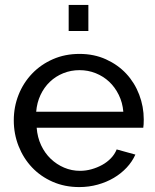

<svg xmlns="http://www.w3.org/2000/svg" viewBox="-20 -750 631 780"><path d="M302 10Q243 10 194 -11.5Q145 -33 110 -70Q75 -107 55.5 -156.5Q36 -206 36 -261Q36 -316 55.5 -365Q75 -414 110.5 -451Q146 -488 195 -509.5Q244 -531 303 -531Q362 -531 410.5 -509Q459 -487 493 -450.5Q527 -414 545.5 -365.5Q564 -317 564 -265Q564 -254 563.5 -245Q563 -236 562 -231H129Q132 -192 147 -160Q162 -128 186 -105Q210 -82 240.5 -69Q271 -56 305 -56Q329 -56 352 -62.5Q375 -69 395 -80Q415 -91 430.5 -107Q446 -123 454 -143L530 -122Q517 -93 494.5 -69Q472 -45 442.5 -27.5Q413 -10 377 0Q341 10 302 10ZM481 -296Q478 -333 462.5 -364.5Q447 -396 423.5 -418Q400 -440 369 -452.5Q338 -465 303 -465Q268 -465 237 -452.5Q206 -440 182.5 -417.5Q159 -395 144.5 -364Q130 -333 127 -296ZM259 -624V-730H339V-624Z"/></svg>

Font: Raleway Medium Alt1
Style: Regular
Weight: 500
Designer: Matt McInerney, Pablo Impallari, Rodrigo Fuenzalida
Foundry: Matt McInerney, Pablo Impallari, Rodrigo Fuenzalida
Version: Version 3.000g; ttfautohint (v1.5) -l 8 -r 28 -G 28 -x 14 -D